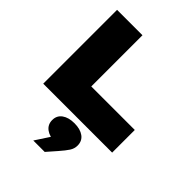

<svg xmlns="http://www.w3.org/2000/svg" viewBox="-299 -895 1379 1379"><g transform="rotate(45 390.5 -205.5)"><path d="M318 -750V-114L202 -230H760V0H60V-750ZM298 339 410 168 420 237Q361 237 325.5 211Q290 185 290 139Q290 93 325.5 67.5Q361 42 420 42Q479 42 514 67.5Q549 93 549 140Q549 171 531.5 198Q514 225 478 266L414 339Z"/></g></svg>

Font: Unbounded Black
Style: Regular
Weight: 900
Designer: Luke Prowse, Jean-Baptiste Morizot, Fátima Lázaro, Florian Runge
Foundry: NaN
Version: Version 1.701;gftools[0.9.28.dev5+ged2979d]